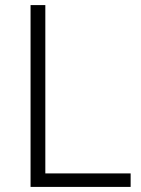

<svg xmlns="http://www.w3.org/2000/svg" viewBox="-20 -734 555 754"><path d="M100 0H493V-53H158V-714H100Z"/></svg>

Font: Noto Sans Khmer UI Light
Style: Regular
Weight: 300
Designer: Danh Hong and the Monotype Design Team
Foundry: Monotype Imaging Inc.
Version: Version 2.002